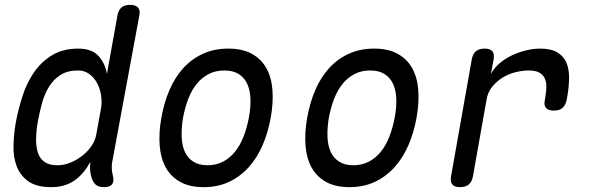

<svg xmlns="http://www.w3.org/2000/svg" viewBox="-20 -760 2440 790"><path d="M442 -95Q439 -80 440 -65Q441 -50 445 -35Q450 -12 440.5 -1Q431 10 408 10Q385 10 373 -1Q361 -12 355 -35Q351 -49 350.5 -64.5Q350 -80 352 -94Q338 -69 322 -50Q306 -31 286.5 -17.5Q267 -4 243.5 3Q220 10 191 10Q130 10 96.5 -14Q63 -38 48.5 -76.5Q34 -115 35.5 -162.5Q37 -210 45 -256Q55 -310 72.5 -364.5Q90 -419 120 -462.5Q150 -506 194.5 -533Q239 -560 302 -560Q357 -560 384.5 -530.5Q412 -501 420 -456L463 -695Q467 -718 479.5 -729Q492 -740 515 -740Q538 -740 548 -729Q558 -718 553 -695ZM216 -80Q243 -80 270 -91Q297 -102 319 -119.5Q341 -137 356.5 -159.5Q372 -182 376 -206L396 -316Q400 -340 396 -367Q392 -394 380 -417Q368 -440 348 -455Q328 -470 301 -470Q258 -470 229.5 -452Q201 -434 182.5 -404.5Q164 -375 153.5 -337.5Q143 -300 136 -262Q129 -223 128.5 -189.5Q128 -156 136 -131.5Q144 -107 163.5 -93.5Q183 -80 216 -80Z M818 10Q760 10 721.5 -11.5Q683 -33 662 -71Q641 -109 637 -161.5Q633 -214 644 -276Q655 -338 677.5 -390Q700 -442 734 -479.5Q768 -517 814.5 -538.5Q861 -560 919 -560Q978 -560 1016.5 -538.5Q1055 -517 1076 -479.5Q1097 -442 1101 -390Q1105 -338 1094 -276Q1083 -214 1060 -161.5Q1037 -109 1002.5 -71Q968 -33 922 -11.5Q876 10 818 10ZM834 -80Q869 -80 897 -94.5Q925 -109 946 -134.5Q967 -160 981.5 -196.5Q996 -233 1004 -276Q1012 -319 1010.5 -354.5Q1009 -390 997 -415.5Q985 -441 962 -455.5Q939 -470 903 -470Q867 -470 839 -455.5Q811 -441 790 -415.5Q769 -390 755 -354Q741 -318 733 -275Q726 -232 727.5 -196Q729 -160 741 -134.5Q753 -109 776 -94.5Q799 -80 834 -80Z M1418 10Q1360 10 1321.5 -11.5Q1283 -33 1262 -71Q1241 -109 1237 -161.5Q1233 -214 1244 -276Q1255 -338 1277.5 -390Q1300 -442 1334 -479.5Q1368 -517 1414.5 -538.5Q1461 -560 1519 -560Q1578 -560 1616.5 -538.5Q1655 -517 1676 -479.5Q1697 -442 1701 -390Q1705 -338 1694 -276Q1683 -214 1660 -161.5Q1637 -109 1602.5 -71Q1568 -33 1522 -11.5Q1476 10 1418 10ZM1434 -80Q1469 -80 1497 -94.5Q1525 -109 1546 -134.5Q1567 -160 1581.5 -196.5Q1596 -233 1604 -276Q1612 -319 1610.5 -354.5Q1609 -390 1597 -415.5Q1585 -441 1562 -455.5Q1539 -470 1503 -470Q1467 -470 1439 -455.5Q1411 -441 1390 -415.5Q1369 -390 1355 -354Q1341 -318 1333 -275Q1326 -232 1327.5 -196Q1329 -160 1341 -134.5Q1353 -109 1376 -94.5Q1399 -80 1434 -80Z M1873 10Q1850 10 1841 -1Q1832 -12 1836 -35L1921 -515Q1925 -538 1938 -549Q1951 -560 1974 -560Q1997 -560 2006 -549Q2015 -538 2011 -515L2000 -456Q2013 -480 2035 -499Q2057 -518 2085 -531.5Q2113 -545 2143.5 -552.5Q2174 -560 2203 -560Q2248 -560 2274 -544Q2300 -528 2311 -501Q2322 -474 2321.5 -438Q2321 -402 2314 -362L2312 -350Q2307 -327 2294.5 -316Q2282 -305 2259 -305Q2236 -305 2226.5 -316Q2217 -327 2222 -350L2224 -362Q2228 -385 2228 -404.5Q2228 -424 2221 -438.5Q2214 -453 2198.5 -461.5Q2183 -470 2156 -470Q2130 -470 2101.5 -463Q2073 -456 2048.5 -441Q2024 -426 2005.5 -403.5Q1987 -381 1982 -350L1926 -35Q1922 -12 1909 -1Q1896 10 1873 10Z"/></svg>

Font: Maple Mono
Style: Italic
Weight: 400
Italic angle: -10°
Monospace: yes
Designer: subframe7536
Version: Version 7.300